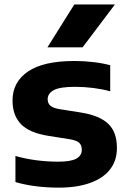

<svg xmlns="http://www.w3.org/2000/svg" viewBox="-20 -828 572 858"><path d="M49 -14.5V-131Q92.5 -118.5 141.5 -112Q190.5 -105.5 239.5 -105.5Q296.5 -105.5 321 -119Q345.5 -132.5 345.5 -159Q345.5 -179 334 -189.8Q322.5 -200.5 293.5 -205.5L195.5 -221Q111 -234.5 73.5 -273.5Q36 -312.5 36 -379Q36 -461.5 105.2 -508.5Q174.5 -555.5 312.5 -555.5Q355 -555.5 397.2 -550.5Q439.5 -545.5 472.5 -536.5V-420Q438.5 -429.5 397.2 -434.8Q356 -440 315 -440Q247 -440 220 -425Q193 -410 193 -385Q193 -367 204.5 -356.2Q216 -345.5 244.5 -340.5L342.5 -325Q424 -312 463.2 -275.2Q502.5 -238.5 502.5 -166Q502.5 -111 472.2 -71.5Q442 -32 383.5 -10.8Q325 10.5 242 10.5Q189.5 10.5 140 4.2Q90.5 -2 49 -14.5ZM192 -616.5 312 -808H493.5L349 -616.5Z"/></svg>

Font: Encode Sans Semi Expanded
Style: Bold
Weight: 700
Width: 6
Designer: Multiple Designers
Foundry: Impallari Type
Version: Version 2.000